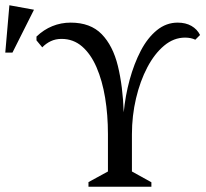

<svg xmlns="http://www.w3.org/2000/svg" viewBox="-138 -710 782 730"><path d="M198.4 0V-17.6L272.4 -58V-199.9Q272.4 -273 261.7 -338.3Q250.9 -403.5 229.1 -454Q207.3 -504.5 174.1 -533.3Q140.9 -562.1 96 -562.1Q73.3 -562.1 55 -553.4Q36.7 -544.7 22.7 -530L0.7 -556.5V-571Q28.2 -597.3 61 -610.6Q93.9 -624 130.7 -624Q205.9 -624 248.6 -580.2Q291.3 -536.3 310.2 -459.2Q329 -382.1 332.4 -282.9Q338.4 -345.9 355 -406.9Q371.7 -467.9 397.2 -516.9Q422.7 -565.9 458.3 -595Q493.9 -624 537.5 -624Q567.9 -624 589.8 -611.5Q611.6 -599 622.6 -577L604.6 -559Q588.1 -567 565.5 -567Q522.6 -567 486 -536.4Q449.5 -505.9 422.1 -453.9Q394.8 -402 379.2 -336Q363.6 -269.9 363.6 -198.9V-58L437.6 -17V0ZM-117.9 -510.1 -102.3 -690 -8.8 -673 -90.6 -510.1Z"/></svg>

Font: Ancizar Serif Light
Style: Regular
Weight: 300
Designer: Cesar Puertas, Viviana Monsalve, Julian Moncada, Julian Prieto, Jose Castro, Felipe Aragon, Mariel Hernandez, Sara Alarc
Version: Version 8.100